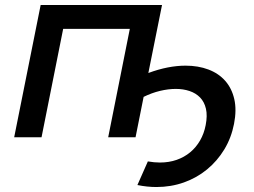

<svg xmlns="http://www.w3.org/2000/svg" viewBox="-20 -552 1020 772"><path d="M37 0 143.5 -532H631.5L576.5 -258.5Q617 -273.5 654.5 -280.8Q692 -288 726 -288Q777 -288 818 -272.5Q859 -257 885.5 -227Q912 -197 922 -153.5Q932 -110 921 -54Q910 2.5 881.8 49Q853.5 95.5 812.5 129.2Q771.5 163 719.5 181.5Q667.5 200 609 200Q590.5 200 571.2 198Q552 196 532.5 192L574.5 97Q600 101.5 623 101.5Q659.5 101.5 690.2 90.8Q721 80 744.8 60.2Q768.5 40.5 784.5 12.8Q800.5 -15 807 -49Q814.5 -87.5 808 -115Q801.5 -142.5 784.5 -160Q767.5 -177.5 742.2 -186Q717 -194.5 687 -194.5Q656.5 -194.5 623.2 -186.5Q590 -178.5 557.5 -162.5L525 0H415L502 -436H234L147 0Z"/></svg>

Font: Argentum Sans
Style: Italic
Weight: 400
Italic angle: -11.3099°
Designer: Julieta Ulanovsky, Owen Earl, Rasmus Andersson, Cristiano Sobral
Foundry: The Argentum Sans Project Authors
Version: Version 3.131; ttfautohint (v1.8.4.7-5d5b-dirty)